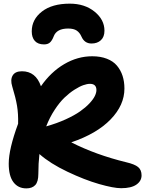

<svg xmlns="http://www.w3.org/2000/svg" viewBox="-20 -1018 795 1051"><path d="M361.8 -998Q443.8 -998 497.8 -954.1Q551.8 -910.2 551.8 -850.1Q551.8 -815.9 532.2 -797.9Q512.7 -779.8 481 -779.8Q442.4 -779.8 425.8 -817.9Q416.5 -839.4 399.9 -850.6Q383.3 -861.8 353 -861.8Q290 -861.8 273.9 -818.8Q265.1 -795.9 253.4 -785.4Q241.7 -774.9 221.2 -774.9Q188 -774.9 170.9 -793.7Q153.8 -812.5 153.8 -846.2Q153.8 -911.6 209.5 -954.8Q265.1 -998 361.8 -998ZM124 13.2Q79.1 13.2 53.5 -20.8Q27.8 -54.7 27.8 -122.1Q27.8 -202.1 79.1 -340.8Q80.6 -395 73.2 -439Q65.9 -482.9 46.9 -544.9Q35.6 -581.5 49.3 -604.7Q63 -627.9 100.1 -627.9Q175.8 -627.9 204.1 -545.9Q258.3 -624 331.5 -667Q404.8 -710 484.9 -710Q530.3 -710 564.9 -696.5Q599.6 -683.1 620.1 -658.7Q640.6 -634.3 650.9 -602.8Q661.1 -571.3 661.1 -533.2Q661.1 -442.4 585.4 -364.3Q509.8 -286.1 370.1 -238.8Q504.9 -170.4 670.9 -129.9Q717.3 -119.1 736.1 -103.5Q754.9 -87.9 754.9 -58.1Q754.9 -27.3 726.8 -7.6Q698.7 12.2 643.1 12.2Q602.1 12.2 522.7 -10.5Q443.4 -33.2 348.9 -78.1Q254.4 -123 195.8 -174.8Q189.9 -123.5 189.9 -65.9Q189.9 -23.4 173.1 -5.1Q156.2 13.2 124 13.2ZM472.2 -559.1Q457 -559.1 436 -551.8Q415 -544.4 387.5 -526.9Q359.9 -509.3 333 -483.6Q306.2 -458 279.1 -416.7Q252 -375.5 232.9 -326.2Q291.5 -342.8 339.6 -364.7Q387.7 -386.7 418.2 -408.2Q448.7 -429.7 469.5 -451.9Q490.2 -474.1 499 -492.2Q507.8 -510.3 507.8 -524.9Q507.8 -559.1 472.2 -559.1Z"/></svg>

Font: Shantell Sans Irregular
Style: Bold
Weight: 700
Designer: Stephen Nixon, Anya Danilova, Shantell Martin
Foundry: Arrow Type
Version: Version 1.006;[9816181b4]